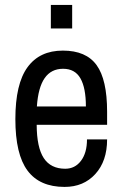

<svg xmlns="http://www.w3.org/2000/svg" viewBox="-20 -738 492 771"><path d="M184.2 -718.1H269.8V-623.8H184.2ZM410.1 -289.3V-236.8H127.3Q127.7 -146 155.7 -103.2Q183.8 -60.4 242 -60.4Q281.1 -60.4 305.2 -92.3Q329.3 -124.2 329.3 -178.1H410.1Q410.1 -91.2 362.9 -39.3Q315.8 12.6 239.4 12.6Q139.4 12.6 90.6 -52.8Q41.7 -118.2 41.7 -259.6Q41.7 -401 90.4 -467.9Q139 -534.8 232.4 -534.8Q325.8 -534.8 367.9 -476.5Q410.1 -418.3 410.1 -289.3ZM128.1 -310.6H324.9Q324.9 -384.9 303 -423.3Q281.1 -461.8 233.3 -461.8Q185.5 -461.8 159.4 -424.4Q133.4 -387.1 128.1 -310.6Z"/></svg>

Font: Puralecka Narrow
Style: Regular
Weight: 400
Designer: Hector Gatti, Marcela Romero, Pablo Cosgaya and Nicolas Silva
Version: Version 1.004;PS 001.004;hotconv 1.0.70;makeotf.lib2.5.58329